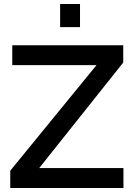

<svg xmlns="http://www.w3.org/2000/svg" viewBox="-20 -935 669 955"><path d="M279 -800V-915H378V-800ZM31 -86 460 -611H41V-710H593V-624L175 -99H594V0H31Z"/></svg>

Font: Raleway-v4020 SemiBold
Style: Regular
Weight: 600
Designer: Matt McInerney, Pablo Impallari, Rodrigo Fuenzalida
Foundry: Matt McInerney, Pablo Impallari, Rodrigo Fuenzalida
Version: Version 4.020;PS 004.020;hotconv 1.0.88;makeotf.lib2.5.64775